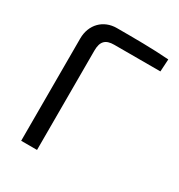

<svg xmlns="http://www.w3.org/2000/svg" viewBox="-165 -802 849 912"><g transform="rotate(30 259.0 -345.5)"><path d="M85 0H172V-545C172 -596 193 -616 240 -616H493L497 -684C407 -691 307 -691 211 -691C138 -691 85 -638 85 -561Z"/></g></svg>

Font: SnT
Style: Regular
Weight: 400
Designer: Natanael Gama
Version: Version 1.001;PS 001.001;hotconv 1.0.70;makeotf.lib2.5.58329